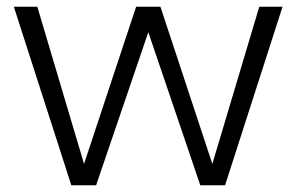

<svg xmlns="http://www.w3.org/2000/svg" viewBox="-20 -550 880 570"><path d="M191.7 0 21.1 -530H90.8L229.5 -63.4L384.1 -530H456.3L610.4 -63.4L749.7 -530H818.8L648.2 0H574.6L420.3 -454.4L265.3 0Z"/></svg>

Font: Roundo Variable
Style: Regular
Weight: 200
Designer: Shiva Nallaperumal
Foundry: Indian Type Foundry
Version: Version 2.000